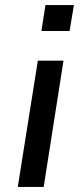

<svg xmlns="http://www.w3.org/2000/svg" viewBox="-20 -736 321 756"><path d="M143 -614 159 -716H271L254 -614ZM50 0 129 -497H230L152 0Z"/></svg>

Font: Nunito Sans 7pt Medium
Style: Italic
Weight: 500
Italic angle: -9°
Designer: Vernon Adams
Foundry: Vernon Adams
Version: Version 3.101;gftools[0.9.27]